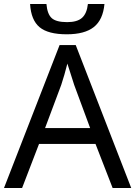

<svg xmlns="http://www.w3.org/2000/svg" viewBox="-20 -943 679 963"><path d="M544.9 0 459 -221.2H175.8L90.8 0H0L278.8 -716.8H359.9L638.2 0ZM432.1 -300.8 352.1 -517.1 317.9 -624Q303.2 -565.4 287.1 -517.1L206.1 -300.8ZM314.9 -771Q221.2 -771 178.5 -806.6Q135.7 -842.3 130.9 -922.9H212.9Q217.3 -872.1 239.5 -852.1Q261.7 -832 316.9 -832Q367.2 -832 391.4 -853.5Q415.5 -875 420.9 -922.9H503.9Q496.6 -843.8 450.7 -807.4Q404.8 -771 314.9 -771Z"/></svg>

Font: NotoPenekeko
Style: Regular
Weight: 400
Designer: Monotype Design team
Foundry: Monotype Imaging Inc.
Version: Version 1.04